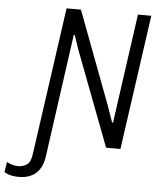

<svg xmlns="http://www.w3.org/2000/svg" viewBox="-153 -736 812 973"><g transform="rotate(5 252.5 -250.0)"><path d="M-23 186Q-35 186 -49 184Q-63 182 -74.5 178Q-86 174 -95 168L-87 116Q-75 123 -59.5 127.5Q-44 132 -28 132Q-7 132 13.5 120Q34 108 40 64L146 -686H219L396 -216L426 -130H431L509 -686H577L480 0H407L223 -484L199 -555H194L107 69Q91 186 -23 186Z"/></g></svg>

Font: Chivo Mono Medium ExtraLight
Style: Italic
Weight: 250
Italic angle: -8.05°
Monospace: yes
Version: Version 1.008